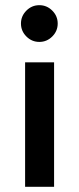

<svg xmlns="http://www.w3.org/2000/svg" viewBox="-20 -722 304 742"><path d="M77 0V-481H189V0ZM132 -560Q103 -560 82 -581Q61 -602 61 -631Q61 -660 82 -681Q103 -702 132 -702Q161 -702 182 -681Q203 -660 203 -631Q203 -602 182 -581Q161 -560 132 -560Z"/></svg>

Font: Zen Kaku Gothic Antique
Style: Bold
Weight: 700
Designer: Yoshimichi Ohira
Foundry: Positype
Version: Version 1.001